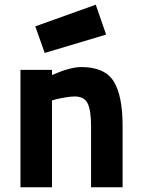

<svg xmlns="http://www.w3.org/2000/svg" viewBox="-20 -796 601 816"><path d="M201 0H67V-499H201V-477Q278 -511 325 -511Q425 -511 463 -450.5Q501 -390 501 -261V0H367V-261Q367 -325 353 -355.5Q339 -386 297 -386Q282 -386 258 -382Q234 -378 218 -374L201 -369ZM130 -684 387 -776 431 -649 170 -571Z"/></svg>

Font: TitilliumText22L Xb
Style: Bold
Weight: 400
Designer: Campivisivi
Foundry: Campivisivi
Version: 1.000